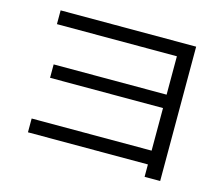

<svg xmlns="http://www.w3.org/2000/svg" viewBox="-95 -790 1053 906"><g transform="rotate(15 432.0 -337.0)"><path d="M680.7 -69.3H94.7V-136.7H680.7V-344.7H128.9V-410.2H680.7V-597.7H94.7V-665H756.8V-8.8H680.7Z"/></g></svg>

Font: Pretendard GOV Variable
Style: Regular
Weight: 400
Designer: Base glyphs from Inter by Rasmus Andersson; Hangul glyphs from Noto Sans CJK(Source Han Sans) by Jang Soo-young and Kang
Foundry: Kil Hyung-jin
Version: Version 1.307;Glyphs 3.2 (3192)